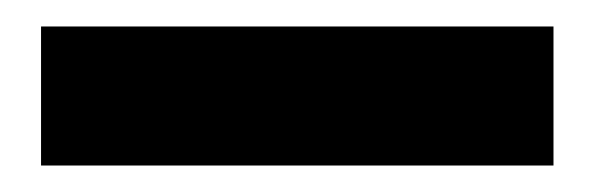

<svg xmlns="http://www.w3.org/2000/svg" viewBox="-20 -697 449 145"><path d="M11 -572V-677H398V-572Z"/></svg>

Font: DM Sans 18pt Black
Style: Regular
Weight: 900
Designer: Colophon Foundry, Jonny Pinhorn
Foundry: Colophon Foundry
Version: Version 4.004;gftools[0.9.30]